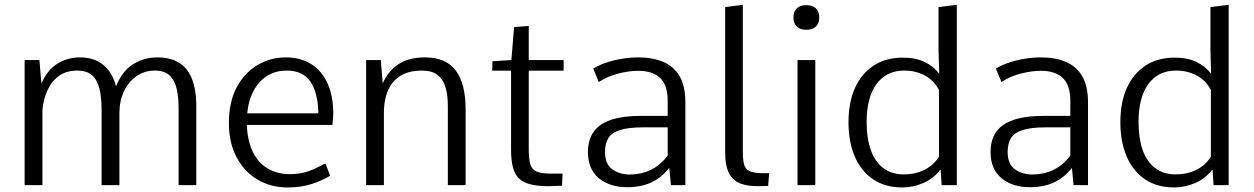

<svg xmlns="http://www.w3.org/2000/svg" viewBox="-20 -782 5296 811"><path d="M84 0V-528.3H146.5L154.8 -429.7Q180.2 -486.8 222.7 -513.2Q265.1 -539.6 318.8 -539.6Q359.4 -539.6 389.9 -524.7Q420.4 -509.8 440.4 -482.4Q460.4 -455.1 470.2 -417Q494.6 -480 540.8 -509.8Q586.9 -539.6 645.5 -539.6Q728 -539.6 768.6 -488.3Q809.1 -437 809.1 -334.5V0H734.4V-326.2Q734.4 -367.7 727.1 -403.6Q719.7 -439.5 698.2 -461.7Q676.8 -483.9 633.3 -483.9Q591.3 -483.9 557.4 -460.7Q523.4 -437.5 503.9 -397Q484.4 -356.4 484.4 -303.2V0H409.2V-314.9Q409.2 -371.6 399.7 -408.9Q390.1 -446.3 367.7 -465.1Q345.2 -483.9 306.6 -483.9Q259.3 -483.9 228 -460.7Q196.8 -437.5 179.9 -399.7Q163.1 -361.8 159.2 -316.9V0Z M1194.8 9.8Q1124 9.8 1067.9 -23.4Q1011.7 -56.6 979.2 -117.9Q946.8 -179.2 946.8 -262.7Q946.8 -351.1 979.7 -412.8Q1012.7 -474.6 1067.4 -507.1Q1122.1 -539.6 1187 -539.6Q1250.5 -539.6 1295.4 -510.7Q1340.3 -481.9 1364 -428.5Q1387.7 -375 1387.7 -301.3Q1387.7 -293.9 1386.7 -283.2Q1385.7 -272.5 1385 -264.2Q1384.3 -255.9 1384.3 -254.4H1022.5Q1025.9 -182.1 1050.3 -136Q1074.7 -89.8 1114.7 -68.1Q1154.8 -46.4 1204.1 -46.4Q1247.6 -46.4 1281.5 -58.3Q1315.4 -70.3 1349.1 -89.4H1355.5L1374.5 -40Q1340.3 -18.6 1295.4 -4.4Q1250.5 9.8 1194.8 9.8ZM1024.4 -303.2H1324.7Q1323.2 -389.6 1291.3 -436.8Q1259.3 -483.9 1190.9 -483.9Q1120.6 -483.9 1076.2 -434.3Q1031.7 -384.8 1024.4 -303.2Z M1526.4 0V-528.3H1588.4L1596.7 -429.7Q1620.1 -483.4 1664.1 -511.5Q1708 -539.6 1774.9 -539.6Q1863.8 -539.6 1905.3 -483.9Q1946.8 -428.2 1946.8 -319.8V0H1871.6V-332Q1872.1 -377.9 1862.1 -412.1Q1852.1 -446.3 1828.4 -465.1Q1804.7 -483.9 1761.7 -483.9Q1716.8 -483.9 1686 -469.5Q1655.3 -455.1 1636.7 -430.4Q1618.2 -405.8 1609.9 -374Q1601.6 -342.3 1601.6 -308.1V0Z M2296.4 4.4Q2250 4.4 2219.2 -3.7Q2188.5 -11.7 2170.9 -29.5Q2153.3 -47.4 2146 -77.1Q2138.7 -106.9 2138.7 -150.4V-483.4H2059.1L2060.1 -523.4L2140.1 -528.3L2151.4 -667.5L2213.4 -672.4V-528.3H2360.8V-483.4H2213.4V-151.4Q2213.4 -109.9 2220 -88.1Q2226.6 -66.4 2245.1 -58.1Q2263.7 -49.8 2298.3 -48.8Q2315.9 -48.3 2331.3 -48.8Q2346.7 -49.3 2356.4 -48.8L2354 2.4Q2343.3 2.4 2329.6 3.4Q2315.9 4.4 2296.4 4.4Z M2629.9 8.8Q2556.2 8.8 2509.8 -29.1Q2463.4 -66.9 2463.4 -140.6Q2463.4 -177.2 2476.1 -205.6Q2488.8 -233.9 2515.4 -253.2Q2542 -272.5 2584.5 -282.5Q2627 -292.5 2685.5 -292.5H2800.3V-356.9Q2800.3 -421.4 2769 -452.1Q2737.8 -482.9 2675.8 -482.9Q2637.2 -482.9 2591.3 -471.2Q2545.4 -459.5 2509.3 -435.5L2485.8 -492.2Q2510.3 -507.3 2541.7 -517.8Q2573.2 -528.3 2608.2 -533.9Q2643.1 -539.6 2676.3 -539.6Q2735.4 -539.6 2780 -521.2Q2824.7 -502.9 2849.9 -461.2Q2875 -419.4 2875 -348.6V0H2814L2807.1 -72.8Q2782.2 -42 2754.4 -24.2Q2726.6 -6.3 2695.3 1.2Q2664.1 8.8 2629.9 8.8ZM2640.1 -44.9Q2688 -44.9 2728.5 -64.2Q2769 -83.5 2800.3 -125V-244.1H2697.8Q2633.3 -244.1 2597.9 -232.4Q2562.5 -220.7 2549.1 -197.8Q2535.6 -174.8 2535.6 -140.1Q2535.6 -88.9 2566.4 -66.9Q2597.2 -44.9 2640.1 -44.9Z M3178.2 4.4Q3138.7 4.4 3108.2 -6.6Q3077.6 -17.6 3060.3 -48.8Q3043 -80.1 3043 -140.6V-752L3117.7 -761.7V-141.1Q3117.7 -105.5 3123.3 -86.4Q3128.9 -67.4 3144.5 -59.8Q3160.2 -52.2 3190.4 -50.8Q3201.7 -50.3 3212.2 -50.3Q3222.7 -50.3 3229 -50.3L3224.6 3.4Q3215.3 3.4 3203.4 3.9Q3191.4 4.4 3178.2 4.4Z M3348.6 0V-528.3H3423.8V0ZM3386.2 -656.2Q3359.9 -656.2 3345.7 -669.9Q3331.5 -683.6 3331.5 -708.5Q3331.5 -732.9 3345.7 -746.6Q3359.9 -760.3 3386.2 -760.3Q3412.6 -760.3 3426.5 -746.6Q3440.4 -732.9 3440.4 -708.5Q3440.4 -683.6 3426.5 -669.9Q3412.6 -656.2 3386.2 -656.2Z M3791 9.8Q3718.3 9.8 3667.5 -24.9Q3616.7 -59.6 3590.3 -121.6Q3564 -183.6 3564 -266.1Q3564 -349.1 3591.3 -410.2Q3618.7 -471.2 3670.2 -504.9Q3721.7 -538.6 3793 -538.6Q3848.1 -538.6 3886.5 -519.8Q3924.8 -501 3947.3 -470.2L3944.3 -567.4V-752L4021.5 -761.7V0H3957.5L3953.1 -66.9Q3925.3 -29.3 3881.8 -9.8Q3838.4 9.8 3791 9.8ZM3797.4 -45.4Q3846.2 -45.4 3885 -64.7Q3923.8 -84 3946.3 -120.1V-401.9Q3924.8 -442.9 3886 -463.4Q3847.2 -483.9 3799.3 -483.9Q3760.3 -483.9 3731 -469Q3701.7 -454.1 3681.4 -426Q3661.1 -397.9 3650.9 -357.9Q3640.6 -317.9 3640.6 -267.1Q3640.6 -198.2 3658.2 -148.4Q3675.8 -98.6 3710.9 -72Q3746.1 -45.4 3797.4 -45.4Z M4330.6 8.8Q4256.8 8.8 4210.4 -29.1Q4164.1 -66.9 4164.1 -140.6Q4164.1 -177.2 4176.8 -205.6Q4189.5 -233.9 4216.1 -253.2Q4242.7 -272.5 4285.2 -282.5Q4327.6 -292.5 4386.2 -292.5H4501V-356.9Q4501 -421.4 4469.7 -452.1Q4438.5 -482.9 4376.5 -482.9Q4337.9 -482.9 4292 -471.2Q4246.1 -459.5 4210 -435.5L4186.5 -492.2Q4210.9 -507.3 4242.4 -517.8Q4273.9 -528.3 4308.8 -533.9Q4343.8 -539.6 4377 -539.6Q4436 -539.6 4480.7 -521.2Q4525.4 -502.9 4550.5 -461.2Q4575.7 -419.4 4575.7 -348.6V0H4514.6L4507.8 -72.8Q4482.9 -42 4455.1 -24.2Q4427.2 -6.3 4396 1.2Q4364.7 8.8 4330.6 8.8ZM4340.8 -44.9Q4388.7 -44.9 4429.2 -64.2Q4469.7 -83.5 4501 -125V-244.1H4398.4Q4334 -244.1 4298.6 -232.4Q4263.2 -220.7 4249.8 -197.8Q4236.3 -174.8 4236.3 -140.1Q4236.3 -88.9 4267.1 -66.9Q4297.9 -44.9 4340.8 -44.9Z M4939.5 9.8Q4866.7 9.8 4815.9 -24.9Q4765.1 -59.6 4738.8 -121.6Q4712.4 -183.6 4712.4 -266.1Q4712.4 -349.1 4739.7 -410.2Q4767.1 -471.2 4818.6 -504.9Q4870.1 -538.6 4941.4 -538.6Q4996.6 -538.6 5034.9 -519.8Q5073.2 -501 5095.7 -470.2L5092.8 -567.4V-752L5169.9 -761.7V0H5106L5101.6 -66.9Q5073.7 -29.3 5030.3 -9.8Q4986.8 9.8 4939.5 9.8ZM4945.8 -45.4Q4994.6 -45.4 5033.4 -64.7Q5072.3 -84 5094.7 -120.1V-401.9Q5073.2 -442.9 5034.4 -463.4Q4995.6 -483.9 4947.8 -483.9Q4908.7 -483.9 4879.4 -469Q4850.1 -454.1 4829.8 -426Q4809.6 -397.9 4799.3 -357.9Q4789.1 -317.9 4789.1 -267.1Q4789.1 -198.2 4806.6 -148.4Q4824.2 -98.6 4859.4 -72Q4894.5 -45.4 4945.8 -45.4Z"/></svg>

Font: Comme Light
Style: Regular
Weight: 300
Version: Version 1.000;gftools[0.9.27]